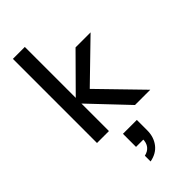

<svg xmlns="http://www.w3.org/2000/svg" viewBox="-318 -801 1183 1183"><g transform="rotate(-45 273.0 -209.5)"><path d="M73 0V-733H177V0ZM404 0 153 -265 396 -510H527L251 -242L256 -289L537 0ZM226 314V264Q257 257 273.5 236Q290 215 290 180L327 187H226V73H347V164Q347 221 316 262Q285 303 226 314Z"/></g></svg>

Font: Instrument Sans Medium
Style: Regular
Weight: 500
Designer: Rodrigo Fuenzalida
Foundry: fragTYPE
Version: Version 1.000;gftools[0.9.28]